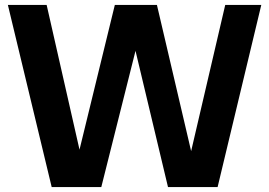

<svg xmlns="http://www.w3.org/2000/svg" viewBox="-20 -760 1094 780"><path d="M895 -740H1041.5L864 0H662.5L530.5 -553.5L391.5 0H190L12 -740H169.5L303 -152L446.5 -740H617.5L756.5 -146Z"/></svg>

Font: Encode Sans Semi Condensed
Style: Bold
Weight: 700
Width: 4
Designer: Multiple Designers
Foundry: Impallari Type
Version: Version 2.000